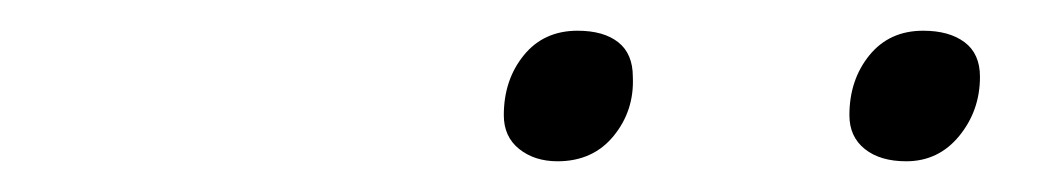

<svg xmlns="http://www.w3.org/2000/svg" viewBox="-20 -795 685 125"><path d="M343 -690Q328 -690 318 -698Q308 -706 308 -720Q308 -743 321 -759Q334 -775 356 -775Q373 -775 382.5 -767.5Q392 -760 392 -745Q393 -723 379.5 -706.5Q366 -690 343 -690ZM570 -690Q553 -690 543 -698Q533 -706 533 -720Q533 -743 546 -759Q559 -775 581 -775Q598 -775 608 -767.5Q618 -760 618 -745Q618 -723 604.5 -706.5Q591 -690 570 -690Z"/></svg>

Font: Playwrite AU QLD Thin
Style: Regular
Weight: 250
Designer: Veronika Burian, José Scaglione
Foundry: TypeTogether
Version: Version 1.002